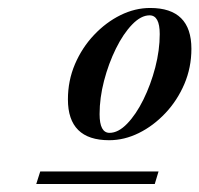

<svg xmlns="http://www.w3.org/2000/svg" viewBox="-20 -746 500 482"><path d="M357 -726Q460.5 -726 460.5 -623.5Q460.5 -576.5 442.8 -535Q425 -493.5 395 -461.8Q365 -430 328.5 -412Q292 -394 254 -394Q150.5 -394 150.5 -496.5Q150.5 -543.5 168.2 -585Q186 -626.5 216 -658.2Q246 -690 282.5 -708Q319 -726 357 -726ZM255 -412.5Q277 -412.5 299.2 -435.5Q321.5 -458.5 340 -496Q358.5 -533.5 369.8 -576.8Q381 -620 381 -660.5Q381 -707.5 355.5 -707.5Q334 -707.5 311.8 -684.5Q289.5 -661.5 271 -624Q252.5 -586.5 241.2 -543.2Q230 -500 230 -459.5Q230 -412.5 255 -412.5ZM71 -284 81 -315.5H378L368.5 -284Z"/></svg>

Font: Newsreader 72pt Medium
Style: Italic
Weight: 500
Italic angle: -17°
Designer: Hugues Gentile
Foundry: Production Type
Version: Version 1.003; ttfautohint (v1.8.3)